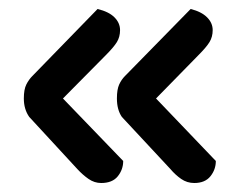

<svg xmlns="http://www.w3.org/2000/svg" viewBox="-20 -443 538 427"><path d="M254 -85Q254 -66 242 -51Q230 -36 205 -36Q190 -36 177 -45Q164 -54 152 -67L45 -183Q33 -200 33 -224Q33 -244 38.5 -255Q44 -266 52 -274L197 -423Q222 -417 234.5 -404.5Q247 -392 247 -376Q247 -361 240 -349.5Q233 -338 215 -320L120 -224ZM460 -85Q460 -66 448 -51Q436 -36 412 -36Q396 -36 383 -45Q370 -54 359 -67L251 -183Q240 -199 240 -224Q240 -244 245 -255Q250 -266 258 -274L404 -423Q428 -417 440.5 -404.5Q453 -392 453 -376Q453 -361 446 -349.5Q439 -338 421 -320L327 -224Z"/></svg>

Font: Baloo Paaji 2 Medium
Style: Regular
Weight: 500
Designer: Shuchita Grover, Noopur Datye and Ek Type
Foundry: Ek Type
Version: Version 1.640;hotconv 1.0.111;makeotfexe 2.5.65597; ttfautoh